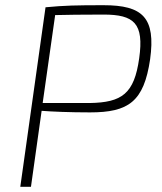

<svg xmlns="http://www.w3.org/2000/svg" viewBox="-20 -718 622 738"><path d="M378 -698C275 -698 227 -697 155 -690L58 0H99L140 -292C179 -289 248 -286 326 -286C474 -286 533 -327 557 -490C579 -650 529 -698 378 -698ZM515 -494C496 -358 449 -324 325 -322H144L192 -660C230 -661 297 -662 378 -662C496 -662 534 -628 515 -494Z"/></svg>

Font: Exo 2 Extra Light
Style: Italic
Weight: 250
Italic angle: -8°
Designer: Natanael Gama
Version: Version 1.001;PS 001.001;hotconv 1.0.88;makeotf.lib2.5.64775